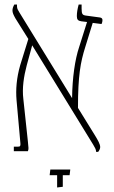

<svg xmlns="http://www.w3.org/2000/svg" viewBox="-20 -667 501 847"><path d="M41 0H103C107 -10 106 -13 103 -43L83 -230C77 -278 85 -330 98 -379L122 -467L391 -29C398 -16 404 -9 404 3H413C418 -3 422 -11 422 -18C422 -31 412 -48 400 -68L324 -191C324 -334 335 -392 356 -459L389 -566L428 -561C430 -566 432 -571 432 -579C432 -585 428 -589 420 -590L361 -598C344 -600 340 -604 340 -629V-647H327C322 -628 319 -612 319 -596C319 -581 324 -575 339 -573L364 -570L329 -459C311 -405 299 -325 298 -234L65 -613C60 -622 55 -628 55 -639V-647H43C38 -638 35 -629 35 -621C35 -611 39 -602 48 -586L105 -495L69 -379C53 -323 49 -272 53 -225L70 -35C71 -23 69 -20 59 -20H41ZM232 160 257 157V106H287L290 81H202L199 106H232Z"/></svg>

Font: Noto Serif Hebrew Condensed Thin
Style: Regular
Weight: 100
Width: 3
Designer: Monotype Design Team
Foundry: Monotype Imaging Inc.
Version: Version 2.004